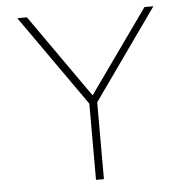

<svg xmlns="http://www.w3.org/2000/svg" viewBox="-50 -724 745 773"><g transform="rotate(-5 322.5 -338.0)"><path d="M321 -288 48 -676H87L328 -333H318L562 -676H598L323 -288ZM307 0V-321H339V0Z"/></g></svg>

Font: Outfit Thin
Style: Regular
Weight: 100
Designer: Rodrigo Fuenzalida
Foundry: fragTYPE
Version: Version 1.000